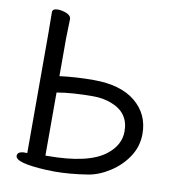

<svg xmlns="http://www.w3.org/2000/svg" viewBox="-82 -790 801 881"><g transform="rotate(10 318.5 -349.5)"><path d="M184.1 -46.9Q378.9 -46.9 457 -109.9Q515.1 -155.8 515.1 -219.2Q515.1 -306.2 431.2 -337.9Q392.1 -353 347.2 -353Q248 -353 176.8 -340.8V-46.9ZM230 18.1 190.9 17.1Q46.9 9.8 46.9 -22.9Q46.9 -41 73.2 -43.9H92.8V-604L91.8 -700.2Q91.8 -716.8 117.2 -716.8Q137.2 -716.8 158.2 -708Q179.2 -699.2 179.2 -682.1L176.8 -592.8V-417Q252 -426.8 335 -426.8Q460.9 -426.8 529.5 -370.4Q598.1 -314 598.1 -222.2Q598.1 -164.1 566.7 -116Q535.2 -67.9 484.6 -35.4Q434.1 -2.9 383.8 4.9Q301.8 18.1 230 18.1Z"/></g></svg>

Font: LXGW WenKai Screen
Style: Regular
Weight: 400
Designer: LXGW / Fontworks Inc.
Foundry: LXGW / Fontworks Inc.
Version: Version 1.510;January 18,2025